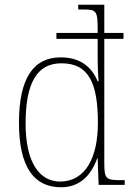

<svg xmlns="http://www.w3.org/2000/svg" viewBox="-20 -780 562 810"><path d="M237 10C316 10 364 -39 390 -112H392L396 0H506V-20H489C428 -20 420 -25 420 -91V-616H501V-641H420V-760H310V-740H329C385 -740 392 -736 392 -660V-641H218V-616H392V-538C392 -508 393 -472 396 -437H392C366 -500 316 -538 236 -538C121 -538 60 -450 60 -262C60 -73 125 10 237 10ZM236 -14C148 -13 88 -92 88 -259C88 -430 136 -513 239 -513C356 -513 393 -427 393 -261C393 -116 341 -16 236 -14Z"/></svg>

Font: Noto Serif Thai SemiCondensed Thin
Style: Regular
Weight: 100
Width: 4
Designer: Monotype Design Team
Foundry: Monotype Imaging Inc.
Version: Version 2.002